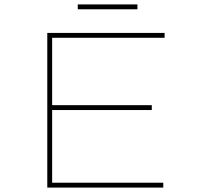

<svg xmlns="http://www.w3.org/2000/svg" viewBox="-20 -849 915 869"><path d="M194 0V-700H725V-678H216V-22H719V0ZM206 -351V-373H667V-351ZM332 -807V-829H602V-807Z"/></svg>

Font: Lexend Zetta Thin
Style: Regular
Weight: 250
Version: Version 1.007